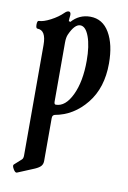

<svg xmlns="http://www.w3.org/2000/svg" viewBox="-82 -481 537 806"><g transform="rotate(10 187.0 -78.5)"><path d="M48 273Q41 276 32.5 261.5Q24 247 29 242L59 215Q65 210 65 197V-274Q65 -337 28 -337Q21 -337 21 -353.5Q21 -370 28 -370Q47 -370 77.5 -386Q108 -402 128 -422Q137 -431 145 -431Q154 -431 154 -417Q152 -401 152 -391L159 -389Q191 -425 238 -425Q291 -425 320 -375.5Q349 -326 349 -245Q349 -141 295 -74Q241 -7 162 7Q152 10 152 22V205Q152 218 145 226.5Q138 235 120 243ZM159 -36Q200 -36 227.5 -93.5Q255 -151 255 -240Q255 -303 240.5 -342.5Q226 -382 203 -382Q179 -382 158 -335Q152 -322 152 -300V-48Q152 -36 159 -36Z"/></g></svg>

Font: Junicode Cond Medium
Style: Regular
Weight: 500
Width: 3
Designer: Peter S. Baker
Version: Version 2.201